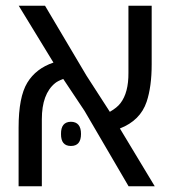

<svg xmlns="http://www.w3.org/2000/svg" viewBox="-20 -650 605 670"><path d="M192.9 -182.6Q192.4 -224.6 227.5 -225.1Q262.7 -224.6 262.7 -182.6Q262.7 -140.6 227.5 -140.6Q192.4 -140.6 192.9 -182.6ZM509.3 -629.9V-425.3Q509.3 -347.7 491.7 -294.9Q469.7 -229.5 398.4 -201.7L520 0H428.7L274.9 -263.2L200.7 -374.5Q181.2 -367.2 172.4 -359.9Q126 -322.3 126 -233.9V0H44.9V-204.6Q44.9 -311.5 75.2 -361.3Q105.5 -411.1 166.5 -431.6L45.4 -629.9H137.2L281.7 -386.2L363.3 -259.8Q388.7 -274.4 400.4 -290Q428.7 -326.7 428.2 -396V-629.9Z"/></svg>

Font: OpenSansHebrew-Regular
Style: Regular
Weight: 400
Foundry: Ascender Corporation, Yanek Iontef
Version: Version 2.001;PS 002.001;hotconv 1.0.70;makeotf.lib2.5.58329